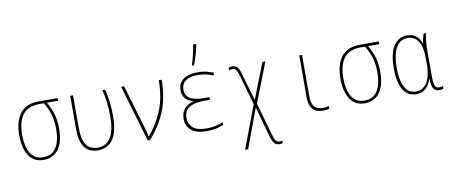

<svg xmlns="http://www.w3.org/2000/svg" viewBox="-83 -1160 4166 1766"><g transform="rotate(-10 2000.0 -276.5)"><path d="M243 10Q152 10 106 -60.5Q60 -131 60 -252Q60 -380 115.5 -454Q171 -528 293 -528H467V-503H362Q396 -447 414 -387Q432 -327 432 -253Q432 -124 382.5 -57Q333 10 243 10ZM244 -15Q324 -15 364.5 -76.5Q405 -138 405 -253Q405 -328 387 -387Q369 -446 334 -503H295Q183 -503 135 -436Q87 -369 87 -252Q87 -142 126 -78.5Q165 -15 244 -15Z M750 10Q668 10 626.5 -45.5Q585 -101 585 -219V-528H611V-226Q611 -117 645.5 -66Q680 -15 752 -15Q835 -15 875 -82Q915 -149 915 -278Q915 -336 908.5 -400.5Q902 -465 885 -528H912Q926 -465 933.5 -406.5Q941 -348 941 -282Q941 -134 893 -62Q845 10 750 10Z M1216 0 1061 -528H1089L1212 -110Q1217 -96 1222 -76Q1227 -56 1231 -36H1233Q1313 -128 1362.5 -248Q1412 -368 1412 -528H1439Q1439 -361 1385.5 -232.5Q1332 -104 1237 0Z M1766 10Q1669 10 1622 -31Q1575 -72 1575 -138Q1575 -191 1603.5 -228.5Q1632 -266 1692 -281V-283Q1635 -300 1614 -330.5Q1593 -361 1593 -401Q1593 -451 1618 -481Q1643 -511 1683.5 -524.5Q1724 -538 1770 -538Q1819 -538 1853.5 -530Q1888 -522 1924 -508L1915 -484Q1886 -497 1848.5 -505Q1811 -513 1771 -513Q1697 -513 1658.5 -484Q1620 -455 1620 -401Q1620 -349 1661.5 -321.5Q1703 -294 1790 -294H1844V-269H1784Q1698 -269 1650 -238Q1602 -207 1602 -138Q1602 -86 1641.5 -50.5Q1681 -15 1766 -15Q1811 -15 1849.5 -23Q1888 -31 1925 -45V-20Q1899 -9 1857.5 0.5Q1816 10 1766 10ZM1737 -614Q1745 -636 1753.5 -669Q1762 -702 1769.5 -736.5Q1777 -771 1780 -797H1808V-789Q1801 -746 1785 -694.5Q1769 -643 1755 -606H1737Z M2407 244Q2378 244 2359.5 226.5Q2341 209 2328 164L2247 -125L2111 240H2083L2234 -161L2151 -447Q2140 -485 2128 -498Q2116 -511 2097 -511Q2087 -511 2079.5 -509Q2072 -507 2065 -505V-529Q2077 -536 2102 -536Q2128 -536 2145 -518.5Q2162 -501 2173 -461L2250 -196L2380 -528H2408L2264 -159L2351 148Q2363 191 2376.5 205.5Q2390 220 2410 220Q2425 220 2435 215V239Q2423 244 2407 244Z M2854 10Q2790 10 2757 -25Q2724 -60 2724 -136V-528H2750V-143Q2750 -73 2776.5 -44Q2803 -15 2856 -15Q2871 -15 2885.5 -17Q2900 -19 2912 -22V3Q2888 10 2854 10Z M3243 10Q3152 10 3106 -60.5Q3060 -131 3060 -252Q3060 -380 3115.5 -454Q3171 -528 3293 -528H3467V-503H3362Q3396 -447 3414 -387Q3432 -327 3432 -253Q3432 -124 3382.5 -57Q3333 10 3243 10ZM3244 -15Q3324 -15 3364.5 -76.5Q3405 -138 3405 -253Q3405 -328 3387 -387Q3369 -446 3334 -503H3295Q3183 -503 3135 -436Q3087 -369 3087 -252Q3087 -142 3126 -78.5Q3165 -15 3244 -15Z M3723 10Q3643 10 3601.5 -59Q3560 -128 3560 -258Q3560 -400 3606.5 -469Q3653 -538 3732 -538Q3782 -538 3815.5 -511.5Q3849 -485 3863 -438H3866Q3867 -461 3872.5 -483.5Q3878 -506 3886 -528H3908Q3901 -499 3896.5 -462Q3892 -425 3892 -358V-123Q3892 -60 3904 -37.5Q3916 -15 3942 -15Q3950 -15 3959.5 -16.5Q3969 -18 3977 -22V3Q3963 10 3939 10Q3900 10 3883.5 -17.5Q3867 -45 3867 -108H3865Q3856 -80 3839 -53Q3822 -26 3794 -8Q3766 10 3723 10ZM3724 -15Q3773 -15 3804.5 -45Q3836 -75 3851 -126.5Q3866 -178 3866 -240V-300Q3866 -408 3831 -460.5Q3796 -513 3733 -513Q3661 -513 3624 -446.5Q3587 -380 3587 -258Q3587 -140 3622 -77.5Q3657 -15 3724 -15Z"/></g></svg>

Font: Noto Sans Mono ExtraCondensed Thin
Style: Regular
Weight: 100
Width: 2
Designer: Monotype Design Team
Foundry: Monotype Imaging Inc.
Version: Version 2.014; ttfautohint (v1.8.4.7-5d5b)